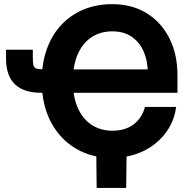

<svg xmlns="http://www.w3.org/2000/svg" viewBox="-20 -758 928 934"><path d="M523.9 10.3Q426.8 10.3 349.9 -34.7Q272.9 -79.6 228 -163.6Q183.1 -247.6 183.1 -364.7Q183.1 -450.2 207.8 -519Q232.4 -587.9 278.1 -636.7Q323.7 -685.5 386.7 -711.7Q449.7 -737.8 525.9 -737.8Q622.6 -737.8 693.8 -693.6Q765.1 -649.4 804.2 -571.5Q843.3 -493.7 843.3 -392.6V-306.6H285.6V-420.4H731L698.7 -407.7Q698.7 -461.4 679.4 -506.3Q660.2 -551.3 621.8 -578.4Q583.5 -605.5 526.4 -605.5Q467.8 -605.5 424.8 -576.7Q381.8 -547.9 358.2 -493.9Q334.5 -439.9 334.5 -363.8Q334.5 -287.1 358.4 -233.2Q382.3 -179.2 425.8 -150.6Q469.2 -122.1 526.9 -122.1Q558.1 -122.1 584 -129.9Q609.9 -137.7 629.9 -152.8Q649.9 -168 664.1 -189.5Q678.2 -210.9 685.1 -237.8H836.9Q829.6 -182.6 803 -137.2Q776.4 -91.8 734.6 -58.6Q692.9 -25.4 639.2 -7.6Q585.4 10.3 523.9 10.3ZM9.3 -516.1H139.6V-481Q139.6 -453.1 142.8 -440.4Q146 -427.7 157.5 -424.3Q168.9 -420.9 193.4 -420.9H224.6V-306.6H180.2Q95.2 -306.6 52.2 -348.4Q9.3 -390.1 9.3 -473.6ZM450.2 156.2 448.2 -31.2H596.2L593.8 156.2Z"/></svg>

Font: Inter 20pt
Style: Bold
Weight: 700
Version: Version 4.001;git-66647c0bb